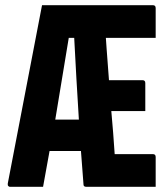

<svg xmlns="http://www.w3.org/2000/svg" viewBox="-20 -720 640 740"><path d="M146 0H18Q15 0 12 -3Q9 -6 10 -13L142 -700H569Q580 -700 580 -689V-574H388Q389 -563 389.5 -552.5Q390 -542 391 -531Q393 -501 395.5 -471Q398 -441 400 -411H529Q540 -411 540 -400V-292H409Q413 -251 416 -209.5Q419 -168 422 -126H569Q580 -126 580 -115V0H313Q303 0 302 -7Q297 -74 292 -138H171Q159 -71 146 0ZM245 -574Q232 -495 219 -416.5Q206 -338 193 -259H284Q279 -338 274.5 -417Q270 -496 266 -574Z"/></svg>

Font: Recursive Mn Lnr St
Style: Bold
Weight: 700
Monospace: yes
Version: Version 1.079;hotconv 1.0.112;makeotfexe 2.5.65598; ttfautoh